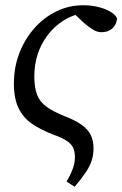

<svg xmlns="http://www.w3.org/2000/svg" viewBox="-20 -513 467 733"><path d="M234 180Q248 157 257 133.5Q266 110 266 88Q266 68 260 53Q254 38 236 25.5Q218 13 181 0Q135 -18 102 -40.5Q69 -63 51 -100Q33 -137 33 -194Q33 -255 53.5 -309Q74 -363 110.5 -404.5Q147 -446 195 -469.5Q243 -493 298 -493Q325 -493 352 -487Q379 -481 399.5 -469.5Q420 -458 427 -443Q425 -419 409 -404.5Q393 -390 367 -390Q351 -390 334 -400.5Q317 -411 300 -426L245 -478H329V-464H299Q256 -456 221.5 -434Q187 -412 162 -379Q137 -346 124 -306.5Q111 -267 111 -221Q111 -179 121.5 -151.5Q132 -124 157.5 -105.5Q183 -87 228 -69Q269 -53 293 -35.5Q317 -18 327 3.5Q337 25 337 55Q337 77 330.5 98.5Q324 120 308 144Q292 168 265 200Z"/></svg>

Font: Source Serif 4 18pt
Style: Italic
Weight: 400
Italic angle: -12°
Designer: Frank Grießhammer
Foundry: Adobe Systems Incorporated
Version: Version 4.004;hotconv 1.0.116;makeotfexe 2.5.65601